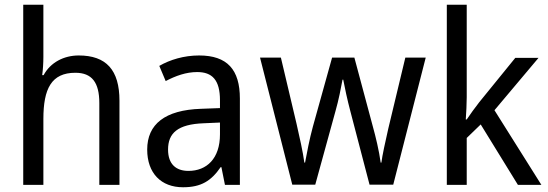

<svg xmlns="http://www.w3.org/2000/svg" viewBox="-20 -780 2312 810"><path d="M163 -540V-760H78V0H163V-278C163 -406 197 -473 298 -473C368 -473 399 -432 399 -345V0H484V-355C484 -485 428 -546 312 -546C250 -546 193 -517 164 -463H158C161 -485 163 -513 163 -540Z M820 -546C756 -546 697 -528 652 -502L679 -438C721 -460 765 -476 812 -476C875 -476 908 -443 908 -357V-324L828 -321C676 -316 601 -256 601 -149C601 -49 660 10 752 10C829 10 871 -17 911 -75H914L929 0H992V-364C992 -486 939 -546 820 -546ZM840 -260 908 -263V-213C908 -111 852 -59 775 -59C723 -59 689 -87 689 -149C689 -218 729 -256 840 -260Z M1458 -311 1539 -1H1639L1776 -537H1690L1618 -237C1605 -180 1593 -125 1589 -94H1586C1579 -145 1565 -203 1553 -246L1475 -537H1381L1300 -246C1286 -195 1274 -132 1267 -94H1264C1258 -139 1244 -201 1231 -258L1165 -537H1077L1213 -1H1310L1395 -310C1409 -359 1419 -411 1425 -444H1428C1434 -412 1445 -360 1458 -311Z M1949 -370V-760H1865V0H1949V-198L2008 -255L2165 0H2264L2066 -315L2252 -536H2154L2002 -349C1986 -329 1961 -294 1949 -276H1945C1947 -305 1949 -343 1949 -370Z"/></svg>

Font: Noto Sans Lao Looped SemiCondensed
Style: Regular
Weight: 400
Width: 4
Designer: Mark Frömberg, Ben Mitchell
Foundry: The Fontpad Ltd
Version: Version 1.003